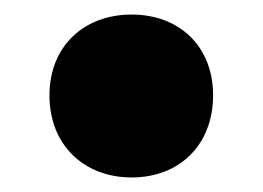

<svg xmlns="http://www.w3.org/2000/svg" viewBox="-20 -417 361 264"><path d="M161 -173C227 -173 273 -218 273 -286C273 -353 227 -397 161 -397C95 -397 48 -353 48 -286C48 -218 95 -173 161 -173Z"/></svg>

Font: Montserrat-Alt1 ExtBd
Style: Regular
Weight: 800
Designer: Differentunic
Foundry: Differentunic
Version: Version 7.222